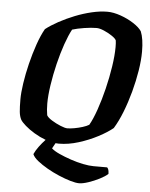

<svg xmlns="http://www.w3.org/2000/svg" viewBox="-60 -769 798 1019"><g transform="rotate(5 338.5 -260.0)"><path d="M274 0Q265 0 257 -1L241 28Q255 41 283.5 54Q312 67 346 78.5Q380 90 412.5 96.5Q445 103 468 103H541Q551 112 551 137Q536 151 507.5 165.5Q479 180 449 190Q419 200 400 200Q382 200 353 191.5Q324 183 291 169Q258 155 227.5 137.5Q197 120 174.5 102Q152 84 145 67Q154 47 169.5 26Q185 5 203 -14Q171 -26 142 -43.5Q113 -61 92.5 -79Q72 -97 65 -109Q56 -126 53.5 -150.5Q51 -175 51 -217Q51 -252 58.5 -302.5Q66 -353 79.5 -408Q93 -463 110.5 -513.5Q128 -564 148 -599Q176 -621 215.5 -642.5Q255 -664 299 -681.5Q343 -699 387.5 -709.5Q432 -720 471 -720Q503 -720 541.5 -706.5Q580 -693 611.5 -672.5Q643 -652 656 -632Q672 -593 672 -525Q672 -479 663 -423Q654 -367 638.5 -309.5Q623 -252 602.5 -199.5Q582 -147 558 -108Q529 -84 481.5 -59Q434 -34 379.5 -17Q325 0 274 0ZM312 -85Q328 -85 350 -89Q372 -93 393 -99.5Q414 -106 427 -114Q445 -145 463.5 -198Q482 -251 497 -312.5Q512 -374 521 -433.5Q530 -493 530 -537Q530 -558 528 -572Q524 -582 504 -595.5Q484 -609 460.5 -619Q437 -629 421 -629Q393 -629 355 -623Q317 -617 292 -609Q275 -578 257.5 -528Q240 -478 226 -420Q212 -362 203.5 -305.5Q195 -249 195 -207Q195 -173 200 -145Q206 -133 228.5 -119Q251 -105 275.5 -95Q300 -85 312 -85Z"/></g></svg>

Font: Texturina 72pt 72pt ExtraBold
Style: Italic
Weight: 800
Italic angle: -11°
Designer: Guillermo Torres Carreño
Foundry: Omnibus-Type
Version: Version 1.002; ttfautohint (v1.8.3)